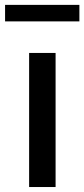

<svg xmlns="http://www.w3.org/2000/svg" viewBox="-37 -752 339 772"><path d="M80.1 0V-539.1H186.5V0ZM-16.6 -666V-732.4H282.2V-666Z"/></svg>

Font: Min Sans Medium
Style: Regular
Weight: 500
Designer: Jinseong-Kim, NotoSansCJK, Nunito
Foundry: Jinseong-Kim
Version: Version 1.400;Glyphs 3.1.2 (3151)